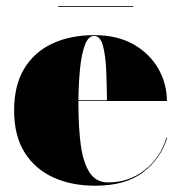

<svg xmlns="http://www.w3.org/2000/svg" viewBox="-20 -582 578 612"><path d="M165 -562.5H405V-560H165ZM513 -143Q493.5 -78 437.5 -34Q381.5 10 283 10Q207.5 10 149.2 -16.8Q91 -43.5 58 -96.8Q25 -150 25 -230Q25 -310 57.2 -363.2Q89.5 -416.5 147 -443.2Q204.5 -470 280 -470Q354.5 -470 406.2 -440.2Q458 -410.5 485 -362.5Q512 -314.5 512 -260H230Q230 -255 230 -250Q230 -178 237.2 -121.8Q244.5 -65.5 265 -33Q285.5 -0.5 325 -0.5Q391 -0.5 441.2 -40Q491.5 -79.5 510.5 -143ZM280 -467.5Q261.5 -467.5 250.8 -439Q240 -410.5 235.2 -363.8Q230.5 -317 230 -262.5H321Q320.5 -311.5 318.5 -358.5Q316.5 -405.5 308 -436.5Q299.5 -467.5 280 -467.5Z"/></svg>

Font: Bodoni* 72pt Fatface
Style: Regular
Weight: 900
Version: Version 2.3